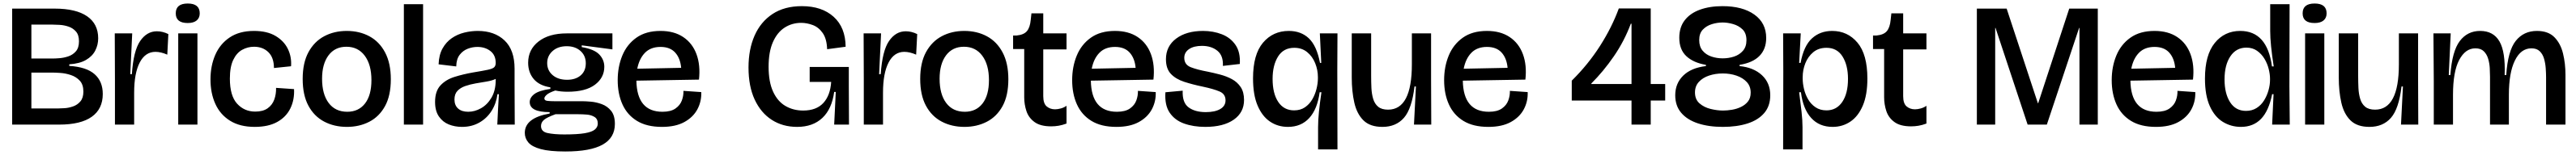

<svg xmlns="http://www.w3.org/2000/svg" viewBox="-20 -709 14611 882"><path d="M49 0V-660H290Q411 -660 474 -616.5Q537 -573 537 -491Q537 -454 520.5 -421.5Q504 -389 468 -368Q432 -347 373 -343V-334Q470 -328 516.5 -287Q563 -246 563 -174Q563 -89 500.5 -44.5Q438 0 316 0ZM158 -376H279Q294 -376 318.5 -378Q343 -380 368 -388.5Q393 -397 410.5 -417Q428 -437 428 -474Q428 -510 411 -529.5Q394 -549 369 -557.5Q344 -566 318.5 -567.5Q293 -569 277 -569H158ZM158 -92H312Q324 -92 347 -93.5Q370 -95 394.5 -103.5Q419 -112 436 -132Q453 -152 453 -188Q453 -228 432.5 -250Q412 -272 382 -282Q352 -292 322.5 -294Q293 -296 275 -296H158Z M632 0V-256L631 -519H730L719 -287H728Q737 -420 775 -475.5Q813 -531 870 -531Q903 -531 935 -515L929 -398Q911 -406 894 -410Q877 -414 862 -414Q804 -414 772.5 -353Q741 -292 741 -182V0Z M991 0V-519H1100V0ZM1045 -578Q977 -578 977 -633Q977 -689 1045 -689Q1113 -689 1113 -633Q1113 -607 1095.5 -592.5Q1078 -578 1045 -578Z M1425 13Q1341 13 1285 -22Q1229 -57 1201.5 -118Q1174 -179 1174 -257Q1174 -334 1201 -396.5Q1228 -459 1283 -496Q1338 -533 1421 -533Q1495 -533 1543 -504.5Q1591 -476 1613 -430.5Q1635 -385 1631 -332L1534 -322Q1534 -381 1502.5 -412Q1471 -443 1421 -443Q1385 -443 1353.5 -425.5Q1322 -408 1303 -368Q1284 -328 1284 -262Q1284 -164 1325 -119Q1366 -74 1428 -74Q1472 -74 1498.5 -93Q1525 -112 1536 -143Q1547 -174 1546 -209L1648 -202Q1651 -141 1627 -92Q1603 -43 1552.5 -15Q1502 13 1425 13Z M1948 13Q1876 13 1819 -17Q1762 -47 1729.5 -107.5Q1697 -168 1697 -260Q1697 -352 1730 -412.5Q1763 -473 1819.5 -503Q1876 -533 1947 -533Q2019 -533 2075.5 -502.5Q2132 -472 2164.5 -410.5Q2197 -349 2197 -258Q2197 -165 2164 -105Q2131 -45 2074.5 -16Q2018 13 1948 13ZM1950 -73Q2014 -73 2050.5 -120Q2087 -167 2087 -253Q2087 -341 2049 -392Q2011 -443 1945 -443Q1880 -443 1843.5 -394Q1807 -345 1807 -261Q1807 -173 1844.5 -123Q1882 -73 1950 -73Z M2271 0V-685H2380V0Z M2601 13Q2560 13 2525.5 -1Q2491 -15 2469.5 -46.5Q2448 -78 2448 -129Q2448 -190 2478.5 -223Q2509 -256 2558.5 -271.5Q2608 -287 2665 -297Q2720 -306 2747.5 -312Q2775 -318 2783.5 -326.5Q2792 -335 2792 -351Q2792 -395 2762 -418.5Q2732 -442 2688 -442Q2660 -442 2633 -431.5Q2606 -421 2587.5 -397Q2569 -373 2568 -331L2468 -343Q2470 -397 2490.5 -433.5Q2511 -470 2543 -492Q2575 -514 2613.5 -523.5Q2652 -533 2690 -533Q2785 -533 2842 -479Q2899 -425 2899 -318V-221Q2899 -166 2899.5 -110.5Q2900 -55 2900 0H2801Q2803 -43 2805 -84.5Q2807 -126 2810 -173H2802Q2795 -120 2768.5 -78Q2742 -36 2699 -11.5Q2656 13 2601 13ZM2636 -73Q2673 -73 2708.5 -93Q2744 -113 2767.5 -152.5Q2791 -192 2792 -250V-260Q2771 -250 2740.5 -245Q2710 -240 2678.5 -234.5Q2647 -229 2619.5 -219.5Q2592 -210 2575 -192Q2558 -174 2558 -143Q2558 -110 2578.5 -91.5Q2599 -73 2636 -73Z M3187 153Q3098 153 3048 139.5Q2998 126 2977.5 102Q2957 78 2957 47Q2957 -38 3098 -63V-71Q2985 -71 2985 -128Q2985 -154 3011.5 -174Q3038 -194 3102 -203V-212Q3039 -222 3007.5 -259.5Q2976 -297 2976 -352Q2976 -427 3035 -473Q3094 -519 3195 -519H3454V-428L3280 -451V-441Q3351 -429 3379.5 -399Q3408 -369 3408 -329Q3408 -267 3355 -227Q3302 -187 3200 -187Q3161 -187 3130 -194Q3095 -182 3081.5 -170Q3068 -158 3068 -149Q3068 -137 3085 -135Q3102 -133 3126 -133H3284Q3301 -133 3331.5 -130.5Q3362 -128 3393.5 -116.5Q3425 -105 3446.5 -78.5Q3468 -52 3468 -4Q3468 75 3398.5 114Q3329 153 3187 153ZM3197 -255Q3245 -255 3274 -280Q3303 -305 3303 -349Q3303 -392 3273 -419Q3243 -446 3195 -446Q3145 -446 3114.5 -418.5Q3084 -391 3084 -350Q3084 -308 3115 -281.5Q3146 -255 3197 -255ZM3181 56Q3256 56 3297 49Q3338 42 3354.5 28Q3371 14 3371 -6Q3371 -32 3352.5 -43.5Q3334 -55 3308.5 -57Q3283 -59 3261 -59H3131Q3084 -42 3066.5 -27.5Q3049 -13 3049 8Q3049 40 3086 48Q3123 56 3181 56Z M3735 13Q3649 13 3593.5 -21Q3538 -55 3511 -115Q3484 -175 3484 -253Q3484 -329 3510 -392.5Q3536 -456 3590 -494.5Q3644 -533 3727 -533Q3804 -533 3856 -498Q3908 -463 3931 -400.5Q3954 -338 3945 -256L3590 -250Q3593 -73 3738 -73Q3785 -73 3811.5 -91.5Q3838 -110 3848 -137.5Q3858 -165 3857 -192L3958 -185Q3960 -132 3936 -87Q3912 -42 3862 -14.5Q3812 13 3735 13ZM3727 -442Q3671 -442 3638.5 -408.5Q3606 -375 3595 -318L3844 -323Q3839 -378 3810 -410Q3781 -442 3727 -442Z M4502 13Q4420 13 4358 -27Q4296 -67 4261 -142.5Q4226 -218 4226 -325Q4226 -428 4260.5 -506.5Q4295 -585 4362.5 -629.5Q4430 -674 4529 -674Q4642 -674 4709 -613.5Q4776 -553 4777 -443L4672 -429Q4670 -488 4647 -521Q4624 -554 4590.5 -566.5Q4557 -579 4525 -579Q4473 -579 4431 -552Q4389 -525 4364.5 -469.5Q4340 -414 4340 -329Q4340 -243 4365.5 -187.5Q4391 -132 4435.5 -106Q4480 -80 4536 -80Q4611 -80 4650.5 -123Q4690 -166 4695 -243H4573V-328H4795V-218L4796 0H4712L4721 -186H4712Q4699 -89 4645 -38Q4591 13 4502 13Z M4880 0V-256L4879 -519H4978L4967 -287H4976Q4985 -420 5023 -475.5Q5061 -531 5118 -531Q5151 -531 5183 -515L5177 -398Q5159 -406 5142 -410Q5125 -414 5110 -414Q5052 -414 5020.5 -353Q4989 -292 4989 -182V0Z M5451 13Q5379 13 5322 -17Q5265 -47 5232.5 -107.5Q5200 -168 5200 -260Q5200 -352 5233 -412.5Q5266 -473 5322.5 -503Q5379 -533 5450 -533Q5522 -533 5578.5 -502.5Q5635 -472 5667.5 -410.5Q5700 -349 5700 -258Q5700 -165 5667 -105Q5634 -45 5577.5 -16Q5521 13 5451 13ZM5453 -73Q5517 -73 5553.5 -120Q5590 -167 5590 -253Q5590 -341 5552 -392Q5514 -443 5448 -443Q5383 -443 5346.5 -394Q5310 -345 5310 -261Q5310 -173 5347.5 -123Q5385 -73 5453 -73Z M5943 10Q5882 10 5848.5 -14.5Q5815 -39 5802.5 -77Q5790 -115 5790 -155V-430H5727V-507H5747Q5788 -511 5805.5 -532Q5823 -553 5827 -596L5831 -633H5898V-519H6030V-428H5898V-162Q5898 -120 5917.5 -103.5Q5937 -87 5965 -87Q5980 -87 5998 -92Q6016 -97 6030 -107V-6Q6006 3 5985 6.5Q5964 10 5943 10Z M6313 13Q6227 13 6171.5 -21Q6116 -55 6089 -115Q6062 -175 6062 -253Q6062 -329 6088 -392.5Q6114 -456 6168 -494.5Q6222 -533 6305 -533Q6382 -533 6434 -498Q6486 -463 6509 -400.5Q6532 -338 6523 -256L6168 -250Q6171 -73 6316 -73Q6363 -73 6389.5 -91.5Q6416 -110 6426 -137.5Q6436 -165 6435 -192L6536 -185Q6538 -132 6514 -87Q6490 -42 6440 -14.5Q6390 13 6313 13ZM6305 -442Q6249 -442 6216.5 -408.5Q6184 -375 6173 -318L6422 -323Q6417 -378 6388 -410Q6359 -442 6305 -442Z M6817 13Q6750 13 6697 -6Q6644 -25 6615 -68Q6586 -111 6591 -184L6689 -193Q6686 -125 6722.5 -98Q6759 -71 6820 -71Q6872 -71 6902 -88.5Q6932 -106 6932 -138Q6932 -174 6898 -188.5Q6864 -203 6803 -216Q6745 -228 6697.5 -243.5Q6650 -259 6622 -288.5Q6594 -318 6594 -372Q6594 -446 6652 -489.5Q6710 -533 6804 -533Q6862 -533 6911 -514Q6960 -495 6988.5 -453.5Q7017 -412 7013 -345L6917 -334Q6920 -392 6886 -420Q6852 -448 6798 -448Q6752 -448 6725 -429.5Q6698 -411 6698 -380Q6698 -341 6735 -326.5Q6772 -312 6832 -301Q6866 -294 6902 -284.5Q6938 -275 6968.5 -258.5Q6999 -242 7018 -213.5Q7037 -185 7037 -140Q7037 -69 6978.5 -28Q6920 13 6817 13Z M7457 141V15Q7457 -25 7462 -74Q7467 -123 7476 -184H7466Q7453 -88 7407 -37.5Q7361 13 7286 13Q7229 13 7184.5 -17Q7140 -47 7114 -108Q7088 -169 7088 -263Q7088 -399 7144.5 -466Q7201 -533 7291 -533Q7360 -533 7404.5 -491Q7449 -449 7468 -351H7475L7467 -519H7567L7566 -309L7567 141ZM7321 -81Q7357 -81 7382.5 -98.5Q7408 -116 7424 -143.5Q7440 -171 7448 -203Q7456 -235 7456 -263V-270Q7456 -311 7440.5 -349.5Q7425 -388 7395 -412.5Q7365 -437 7322 -437Q7261 -437 7230 -387.5Q7199 -338 7199 -260Q7199 -177 7231 -129Q7263 -81 7321 -81Z M7822 13Q7752 13 7714.5 -24Q7677 -61 7662.5 -125Q7648 -189 7648 -269V-519H7758V-277Q7758 -243 7759.5 -209Q7761 -175 7769.5 -146.5Q7778 -118 7798 -101.5Q7818 -85 7854 -85Q7989 -85 7989 -343V-519H8098V-258L8099 0H8001L8012 -217H8004Q7989 -90 7944 -38.5Q7899 13 7822 13Z M8423 13Q8337 13 8281.5 -21Q8226 -55 8199 -115Q8172 -175 8172 -253Q8172 -329 8198 -392.5Q8224 -456 8278 -494.5Q8332 -533 8415 -533Q8492 -533 8544 -498Q8596 -463 8619 -400.5Q8642 -338 8633 -256L8278 -250Q8281 -73 8426 -73Q8473 -73 8499.5 -91.5Q8526 -110 8536 -137.5Q8546 -165 8545 -192L8646 -185Q8648 -132 8624 -87Q8600 -42 8550 -14.5Q8500 13 8423 13ZM8415 -442Q8359 -442 8326.5 -408.5Q8294 -375 8283 -318L8532 -323Q8527 -378 8498 -410Q8469 -442 8415 -442Z M8896 -137V-250Q8989 -342 9056.5 -448Q9124 -554 9163 -661H9344V-231H9426V-137H9344V0H9235V-137ZM9007 -231H9235V-574H9231Q9194 -475 9135 -389Q9076 -303 9007 -234Z M9753 13Q9673 13 9612 -7Q9551 -27 9517 -67Q9483 -107 9483 -167Q9483 -234 9528 -278.5Q9573 -323 9657 -333V-340Q9586 -352 9546 -389.5Q9506 -427 9506 -494Q9506 -554 9537 -594Q9568 -634 9623.5 -654Q9679 -674 9751 -674Q9865 -674 9932 -626Q9999 -578 9999 -493Q9999 -430 9961 -391Q9923 -352 9848 -340V-333Q9928 -325 9975 -281Q10022 -237 10022 -167Q10022 -106 9988 -66Q9954 -26 9893.5 -6.5Q9833 13 9753 13ZM9752 -377Q9786 -377 9816.5 -387Q9847 -397 9867 -420Q9887 -443 9887 -480Q9887 -520 9865 -541.5Q9843 -563 9811.5 -572Q9780 -581 9752 -581Q9721 -581 9690.5 -571.5Q9660 -562 9639.5 -540.5Q9619 -519 9619 -481Q9619 -444 9638 -421Q9657 -398 9687.5 -387.5Q9718 -377 9752 -377ZM9754 -80Q9778 -80 9805 -84.5Q9832 -89 9856 -100.5Q9880 -112 9895.5 -131.5Q9911 -151 9911 -182Q9911 -218 9889 -242Q9867 -266 9831 -278.5Q9795 -291 9753 -291Q9711 -291 9675 -279Q9639 -267 9617 -243Q9595 -219 9595 -183Q9595 -143 9621 -120.5Q9647 -98 9684 -89Q9721 -80 9754 -80Z M10095 141 10096 -301 10095 -519H10195L10186 -351H10194Q10212 -448 10258.5 -490.5Q10305 -533 10373 -533Q10461 -533 10517 -466Q10573 -399 10573 -262Q10573 -169 10547 -108Q10521 -47 10476.5 -17Q10432 13 10376 13Q10300 13 10254 -38Q10208 -89 10196 -184H10186Q10194 -122 10199.5 -73.5Q10205 -25 10205 15V141ZM10341 -81Q10398 -81 10430.5 -129Q10463 -177 10463 -260Q10463 -338 10432 -387.5Q10401 -437 10341 -437Q10296 -437 10266 -412Q10236 -387 10221 -349Q10206 -311 10206 -270V-261Q10206 -234 10213.5 -202.5Q10221 -171 10237 -143.5Q10253 -116 10279 -98.5Q10305 -81 10341 -81Z M10821 10Q10760 10 10726.5 -14.5Q10693 -39 10680.5 -77Q10668 -115 10668 -155V-430H10605V-507H10625Q10666 -511 10683.5 -532Q10701 -553 10705 -596L10709 -633H10776V-519H10908V-428H10776V-162Q10776 -120 10795.5 -103.5Q10815 -87 10843 -87Q10858 -87 10876 -92Q10894 -97 10908 -107V-6Q10884 3 10863 6.5Q10842 10 10821 10Z M11194 0V-660H11363L11540 -122H11542L11718 -660H11880V0H11776V-550H11774L11591 0H11482L11300 -550H11298V0Z M12210 13Q12124 13 12068.5 -21Q12013 -55 11986 -115Q11959 -175 11959 -253Q11959 -329 11985 -392.5Q12011 -456 12065 -494.5Q12119 -533 12202 -533Q12279 -533 12331 -498Q12383 -463 12406 -400.5Q12429 -338 12420 -256L12065 -250Q12068 -73 12213 -73Q12260 -73 12286.5 -91.5Q12313 -110 12323 -137.5Q12333 -165 12332 -192L12433 -185Q12435 -132 12411 -87Q12387 -42 12337 -14.5Q12287 13 12210 13ZM12202 -442Q12146 -442 12113.5 -408.5Q12081 -375 12070 -318L12319 -323Q12314 -378 12285 -410Q12256 -442 12202 -442Z M12692 13Q12636 13 12589.5 -15.5Q12543 -44 12515.5 -105Q12488 -166 12488 -262Q12488 -396 12543.5 -464.5Q12599 -533 12688 -533Q12841 -533 12868 -331H12878Q12868 -396 12863 -445.5Q12858 -495 12858 -534V-685H12968L12967 -217L12969 0H12869L12877 -173H12869Q12850 -78 12806 -32.5Q12762 13 12692 13ZM12721 -78Q12755 -78 12781 -94.5Q12807 -111 12823.5 -138Q12840 -165 12848.5 -195.5Q12857 -226 12857 -254V-262Q12857 -286 12849.5 -316.5Q12842 -347 12825.5 -374.5Q12809 -402 12783.5 -420Q12758 -438 12723 -438Q12665 -438 12632 -388.5Q12599 -339 12599 -257Q12599 -177 12630.5 -127.5Q12662 -78 12721 -78Z M13056 0V-519H13165V0ZM13110 -578Q13042 -578 13042 -633Q13042 -689 13110 -689Q13178 -689 13178 -633Q13178 -607 13160.5 -592.5Q13143 -578 13110 -578Z M13421 13Q13351 13 13313.5 -24Q13276 -61 13261.5 -125Q13247 -189 13247 -269V-519H13357V-277Q13357 -243 13358.5 -209Q13360 -175 13368.5 -146.5Q13377 -118 13397 -101.5Q13417 -85 13453 -85Q13588 -85 13588 -343V-519H13697V-258L13698 0H13600L13611 -217H13603Q13588 -90 13543 -38.5Q13498 13 13421 13Z M13786 0V-246L13784 -519H13882L13871 -282H13880Q13890 -418 13933.5 -475.5Q13977 -533 14049 -533Q14124 -533 14158.5 -473.5Q14193 -414 14188 -282H14197Q14206 -420 14251 -476.5Q14296 -533 14371 -533Q14435 -533 14470 -497.5Q14505 -462 14519 -405Q14533 -348 14533 -283V0H14423V-269Q14423 -292 14421 -320.5Q14419 -349 14411.5 -375Q14404 -401 14387 -417.5Q14370 -434 14340 -434Q14280 -434 14246 -364.5Q14212 -295 14212 -170V0H14105V-273Q14105 -294 14103.5 -321.5Q14102 -349 14094.5 -374.5Q14087 -400 14070 -417Q14053 -434 14022 -434Q13965 -434 13930 -367.5Q13895 -301 13895 -170V0Z"/></svg>

Font: Bricolage Grotesque 48pt Medium
Style: Regular
Weight: 500
Designer: Mathieu Triay
Foundry: Atelier Triay
Version: Version 1.000; ttfautohint (v1.8.4.7-5d5b);gftools[0.9.32]